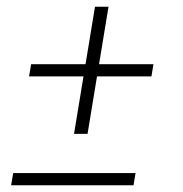

<svg xmlns="http://www.w3.org/2000/svg" viewBox="-20 -548 540 568"><path d="M239 -152H199L227 -322H66L72 -358H233L261 -528H301L273 -358H434L428 -322H267ZM13 0 19 -36H381L375 0Z"/></svg>

Font: Iosevka Extralight
Style: Italic
Weight: 200
Italic angle: -9°
Monospace: yes
Designer: Belleve Invis
Foundry: Belleve Invis
Version: Version 32.5.0; ttfautohint (v1.8.4)